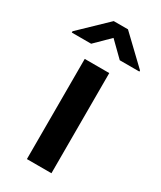

<svg xmlns="http://www.w3.org/2000/svg" viewBox="-232 -810 735 877"><g transform="rotate(30 135.0 -372.0)"><path d="M197.3 -528.3V0H67.9V-528.3ZM171.4 -744.1 313 -608.9V-603H209.5L133.8 -677.2L58.6 -603H-43.5V-609.9L96.2 -744.1Z"/></g></svg>

Font: Vazirmatn RD UI SemiBold
Style: Regular
Weight: 600
Designer: Saber Rastikerdar
Foundry: Saber Rastikerdar
Version: Version 33.003